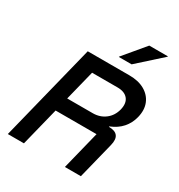

<svg xmlns="http://www.w3.org/2000/svg" viewBox="-205 -1026 1080 1161"><g transform="rotate(30 335.0 -445.5)"><path d="M23.3 0 191.7 -675H482.5Q545.8 -675 589.2 -650.4Q632.5 -625.8 650.4 -582.5Q668.3 -539.2 654.2 -482.5Q642.5 -435.8 612.1 -401.2Q581.7 -366.7 531.7 -346.7L530.8 -343.3Q619.2 -343.3 596.7 -254.2L533.3 0H421.7L488.3 -267.5H202.5L135.8 0ZM226.7 -365.8H405Q455 -365.8 491.7 -393.8Q528.3 -421.7 540.8 -470.8Q552.5 -520 529.6 -547.9Q506.7 -575.8 456.7 -575.8H279.2ZM371.7 -739.2 372.5 -742.5 496.7 -890.8H626.7L625.8 -887.5L460.8 -739.2Z"/></g></svg>

Font: Funnel Sans Medium
Style: Italic
Weight: 500
Italic angle: -14.036°
Version: Version 1.000; Beta; Release 5; Build 24; ttfautohint (v1.8.